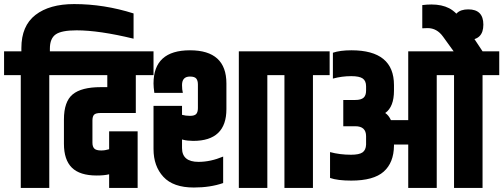

<svg xmlns="http://www.w3.org/2000/svg" viewBox="-60 -923 2472 943"><path d="M45 -671V-687Q45 -796 114 -849.5Q183 -903 304 -903Q451 -903 596 -857V-733Q427 -774 316 -774Q242 -774 213.5 -754Q185 -734 185 -684V-671H264V-554H182V0H42V-554H-40V-671Z M254 -217V-336Q254 -424 297 -459.5Q340 -495 435 -495H467V-554H184V-671H694V-554H607V-368H435Q410 -368 402 -359.5Q394 -351 394 -331V-222Q394 -203 403 -193.5Q412 -184 437 -184Q456 -184 476 -190V-278H616V0H476V-67Q452 -61 415 -61Q332 -61 293 -99.5Q254 -138 254 -217Z M1113 -671H1335V-554H1253V0H1113ZM1052 -513V-387Q1052 -231 889 -231Q876 -231 862.5 -232.5Q849 -234 842 -236L834 -238V-196Q834 -128 915 -128Q974 -128 1036 -154V-24Q973 -2 892 -2Q791 -2 742.5 -54.5Q694 -107 694 -191V-403H834V-359Q852 -354 873 -354Q896 -354 904 -363.5Q912 -373 912 -392V-508Q912 -527 904 -537Q896 -547 873 -547Q834 -547 834 -505Q834 -483 838 -467H698Q694 -495 694 -513Q694 -676 873 -676Q1052 -676 1052 -513Z M1337 -554H1255V-671H1559V-554H1477V0H1337Z M2310 -671H2392V-554H2310V0H2170V-554H2085V0H1945V-213H1875V-207Q1874 -124 1824.5 -80Q1775 -36 1665 -36Q1598 -36 1561 -49V-176Q1609 -163 1664 -163Q1704 -163 1720.5 -174.5Q1737 -186 1738 -213V-254Q1738 -303 1685 -303H1626V-432H1685Q1713 -432 1725.5 -443Q1738 -454 1738 -478V-499Q1738 -526 1721.5 -537.5Q1705 -549 1665 -549Q1619 -549 1575 -537V-664Q1610 -676 1666 -676Q1875 -676 1875 -505V-478Q1875 -398 1832 -368Q1849 -357 1860 -333H1945V-671H2168L2116 -743Q2086 -785 2040 -785Q2024 -785 2014 -784V-898Q2037 -901 2059 -901Q2110 -901 2146 -882.5Q2182 -864 2216 -813Z M2240 -877Q2314 -877 2314 -802Q2314 -727 2240 -727Q2165 -727 2165 -802Q2165 -877 2240 -877Z"/></svg>

Font: Khand Black
Style: Regular
Weight: 900
Designer: Sanchit Sawaria and Jyotish Sonowal (Devanagari), Satya Rajpurohit (Latin)
Foundry: Indian Type Foundry
Version: Version 2.000;PS 1.0;hotconv 1.0.79;makeotf.lib2.5.61930